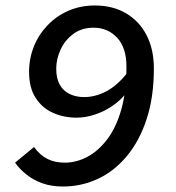

<svg xmlns="http://www.w3.org/2000/svg" viewBox="-20 -668 640 700"><path d="M209 12Q167 12 134 0Q101 -12 76 -32Q51 -52 35 -75L104 -132Q126 -102 153 -88.5Q180 -75 216 -75Q258 -75 298 -96Q338 -117 370.5 -159.5Q403 -202 422 -268Q441 -334 441 -425Q441 -494 407 -530.5Q373 -567 321 -567Q278 -567 247.5 -544.5Q217 -522 201 -487.5Q185 -453 185 -417Q185 -382 198 -359Q211 -336 234.5 -325Q258 -314 286 -314Q328 -314 368.5 -335.5Q409 -357 447 -406L439 -327Q418 -301 388.5 -281Q359 -261 325 -250Q291 -239 259 -239Q213 -239 173.5 -256.5Q134 -274 110 -311Q86 -348 86 -406Q86 -455 103.5 -498.5Q121 -542 153.5 -576Q186 -610 230 -629Q274 -648 326 -648Q391 -648 439.5 -619.5Q488 -591 514.5 -539.5Q541 -488 541 -418Q541 -315 515 -235Q489 -155 443 -99.5Q397 -44 337 -16Q277 12 209 12Z"/></svg>

Font: Source Code Pro ExtraLight SemiBold
Style: Italic
Weight: 600
Italic angle: -11°
Monospace: yes
Version: Version 1.016;hotconv 1.0.116;makeotfexe 2.5.65601